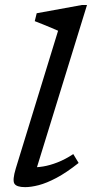

<svg xmlns="http://www.w3.org/2000/svg" viewBox="-20 -760 378 790"><path d="M219 -633.5Q210 -637.5 192.8 -644.8Q175.5 -652 156.5 -659.8Q137.5 -667.5 123 -673L131 -705.5L317.5 -739.5H338L123 -42.5L106.5 -72Q129.5 -70.5 157.2 -75Q185 -79.5 216.5 -91.8Q248 -104 281.5 -126L303.5 -89.5Q253 -49.5 212.2 -28Q171.5 -6.5 139.5 1.8Q107.5 10 83.5 10Q48 10 39.2 -4.5Q30.5 -19 45 -67Z"/></svg>

Font: Newsreader 7pt
Style: Italic
Weight: 400
Italic angle: -17°
Designer: Hugues Gentile
Foundry: Production Type
Version: Version 1.003